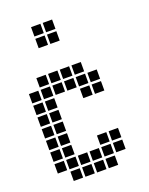

<svg xmlns="http://www.w3.org/2000/svg" viewBox="-125 -711 599 772"><g transform="rotate(-20 175.0 -325.0)"><path d="M5 -395V-355H45V-395ZM5 -345V-305H45V-345ZM5 -295V-255H45V-295ZM5 -245V-205H45V-245ZM5 -195V-155H45V-195ZM5 -145V-105H45V-145ZM5 -95V-55H45V-95ZM55 -445V-405H95V-445ZM55 -395V-355H95V-395ZM55 -345V-305H95V-345ZM55 -295V-255H95V-295ZM55 -245V-205H95V-245ZM55 -195V-155H95V-195ZM55 -145V-105H95V-145ZM55 -95V-55H95V-95ZM55 -45V-5H95V-45ZM105 -95V-55H145V-95ZM105 -45V-5H145V-45ZM155 -45V-5H195V-45ZM155 -95V-55H195V-95ZM105 -445V-405H145V-445ZM155 -445V-405H195V-445ZM205 -445V-405H245V-445ZM205 -395V-355H245V-395ZM255 -395V-355H295V-395ZM205 -145V-105H245V-145ZM205 -95V-55H245V-95ZM205 -45V-5H245V-45ZM255 -145V-105H295V-145ZM255 -95V-55H295V-95ZM255 -345V-305H295V-345ZM205 -345V-305H245V-345ZM155 -395V-355H195V-395ZM105 -395V-355H145V-395ZM105 -645V-605H145V-645ZM105 -595V-555H145V-595ZM155 -595V-555H195V-595ZM155 -645V-605H195V-645Z"/></g></svg>

Font: Nose Transport 13 Square
Style: Regular
Weight: 400
Designer: Nico Rohrbach
Foundry: Nose
Version: Version 1.400;Glyphs 3.2.3 (3260)